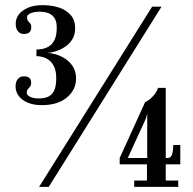

<svg xmlns="http://www.w3.org/2000/svg" viewBox="-20 -726 750 746"><path d="M142.5 -317.5Q110 -317.5 87 -327.5Q64 -337.5 52.2 -354Q40.5 -370.5 40.5 -390.5Q40.5 -409 49.5 -419.2Q58.5 -429.5 72.5 -429.5Q87 -429.5 94 -423.2Q101 -417 101 -404.5Q101 -394.5 96.8 -389.5Q92.5 -384.5 88.2 -379.5Q84 -374.5 84 -365Q84 -356 97.2 -349.8Q110.5 -343.5 131.5 -343.5Q149.5 -343.5 164.8 -349.2Q180 -355 189.2 -371.8Q198.5 -388.5 198.5 -422Q198.5 -449.5 190.5 -466.5Q182.5 -483.5 170.2 -492.5Q158 -501.5 144.8 -504.8Q131.5 -508 121.5 -508V-533.5Q132 -533.5 145.2 -536Q158.5 -538.5 171.2 -546.5Q184 -554.5 192.2 -571.8Q200.5 -589 200.5 -619Q200.5 -642 192.2 -655.2Q184 -668.5 169 -674.5Q154 -680.5 134 -680.5Q112.5 -680.5 98.8 -674.5Q85 -668.5 85 -659.5Q85 -649.5 89 -644.5Q93 -639.5 97.2 -635Q101.5 -630.5 101.5 -620.5Q101.5 -607 94.2 -600.5Q87 -594 73 -594Q58.5 -594 49.8 -604.5Q41 -615 41 -633.5Q41 -654 53.5 -670.2Q66 -686.5 89.2 -696.2Q112.5 -706 145.5 -706Q181 -706 209.5 -696.5Q238 -687 255 -667.2Q272 -647.5 272 -616.5Q272 -591 260.8 -573Q249.5 -555 232.2 -543.8Q215 -532.5 196.8 -526.8Q178.5 -521 164 -520.5Q179 -520 197.8 -514.5Q216.5 -509 234.2 -497.2Q252 -485.5 263.8 -466.5Q275.5 -447.5 275.5 -420Q275.5 -377.5 240.2 -347.5Q205 -317.5 142.5 -317.5ZM132 0 571 -700H607.5L169.5 0ZM501.5 0V-24.5H551V-87.5H445V-112L544 -329.5Q559 -336 573.8 -351.5Q588.5 -367 594 -384.5H624V-112H630.5Q643.5 -112 648.2 -125.2Q653 -138.5 653 -162.5H680.5V-87.5H624V-24.5H672.5V0ZM475.5 -110 472 -112H552V-284L546 -263.5Z"/></svg>

Font: Imbue Thin
Style: Regular
Weight: 400
Version: Version 1.102